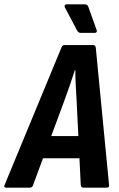

<svg xmlns="http://www.w3.org/2000/svg" viewBox="-48 -862 548 882"><path d="M-19 0Q-32 0 -27 -12L234 -643Q238 -655 248 -655H379Q391 -655 392 -643L453 -12Q455 0 441 0H335Q324 0 323 -12L304 -399Q302 -434 300 -469.5Q298 -505 298 -540H296Q285 -505 272.5 -469.5Q260 -434 247 -398L104 -12Q101 0 89 0ZM129 -135 165 -237H329L333 -135ZM322 -711Q316 -711 312 -714.5Q308 -718 305 -724L249 -830Q248 -834 250 -838Q252 -842 257 -842H342Q354 -842 358 -830L396 -724Q398 -718 395.5 -714.5Q393 -711 387 -711Z"/></svg>

Font: Sofia Sans Condensed ExtraBold
Style: Italic
Weight: 800
Italic angle: -9°
Version: Version 4.100